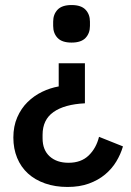

<svg xmlns="http://www.w3.org/2000/svg" viewBox="-20 -552 519 762"><path d="M248 190Q199 190 159 176Q119 162 91 136.5Q63 111 48 74.5Q33 38 33 -6Q33 -51 48.5 -86.5Q64 -122 89.5 -147Q115 -172 147 -187.5Q179 -203 213 -209V-301H317V-142Q236 -138 192.5 -107.5Q149 -77 149 -17V-3Q149 43 177 68.5Q205 94 252 94Q302 94 332 65Q362 36 373 -9L468 29Q459 60 441.5 89Q424 118 397 140.5Q370 163 333 176.5Q296 190 248 190ZM264 -383Q226 -383 208.5 -401.5Q191 -420 191 -449V-466Q191 -495 208.5 -513.5Q226 -532 264 -532Q302 -532 319.5 -513.5Q337 -495 337 -466V-449Q337 -420 319.5 -401.5Q302 -383 264 -383Z"/></svg>

Font: IBM Plex Sans Arabic Medm
Style: Regular
Weight: 500
Designer: Mike Abbink, Paul van der Laan, Pieter van Rosmalen, Wael Morcos, Khajak Apelian
Foundry: Bold Monday
Version: Version 1.005